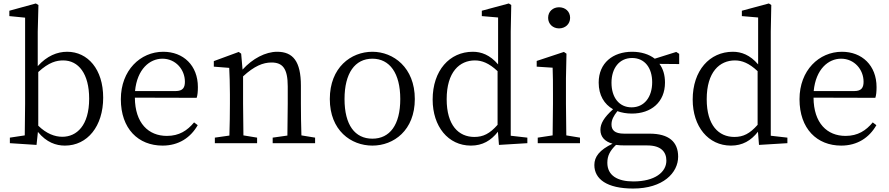

<svg xmlns="http://www.w3.org/2000/svg" viewBox="-20 -827 5136 1109"><path d="M201 -411C263 -468 307 -478 345 -478C433 -478 495 -402 495 -257C495 -102 423 -37 340 -37C296 -37 248 -55 201 -101ZM198 -644 202 -798 187 -807 34 -765V-734L125 -725V-228C125 -177 124 -100 123 -45L37 -32V0L191 10L199 -65C249 -4 304 14 355 14C485 14 576 -98 576 -263C576 -427 487 -528 368 -528C310 -528 251 -504 198 -445Z M760 -301C772 -428 845 -488 918 -488C995 -488 1048 -425 1048 -355C1048 -323 1038 -301 994 -301ZM1116 -262C1121 -277 1123 -298 1123 -324C1123 -449 1039 -528 923 -528C791 -528 678 -421 678 -254C678 -83 779 14 919 14C1012 14 1081 -32 1122 -104L1101 -120C1062 -73 1015 -42 944 -42C838 -42 760 -115 759 -263Z M1721 -45C1719 -100 1718 -176 1718 -228V-332C1718 -473 1672 -528 1581 -528C1514 -528 1439 -489 1381 -425L1373 -517L1359 -527L1215 -474V-442L1304 -435C1306 -388 1308 -346 1308 -283V-228C1308 -177 1307 -100 1305 -44L1221 -32V0H1465V-32L1386 -45C1385 -100 1384 -177 1384 -228V-386C1448 -445 1499 -466 1548 -466C1612 -466 1642 -432 1642 -328V-228C1642 -176 1641 -99 1640 -44L1555 -32V0H1800V-32Z M2131 14C2254 14 2376 -74 2376 -255C2376 -437 2252 -528 2131 -528C2007 -528 1885 -437 1885 -255C1885 -74 2007 14 2131 14ZM2131 -26C2030 -26 1970 -105 1970 -255C1970 -404 2030 -488 2131 -488C2231 -488 2292 -404 2292 -255C2292 -105 2231 -26 2131 -26Z M2854 -106C2809 -55 2771 -36 2720 -36C2629 -36 2560 -103 2560 -254C2560 -412 2635 -478 2723 -478C2763 -478 2804 -463 2854 -416ZM2930 -43V-645L2933 -798L2919 -807L2763 -765V-734L2857 -726V-455C2810 -510 2760 -528 2711 -528C2577 -528 2479 -420 2479 -252C2479 -96 2569 14 2700 14C2767 14 2816 -15 2856 -66L2862 10L3026 0V-32Z M3209 -663C3245 -663 3273 -688 3273 -724C3273 -761 3245 -785 3209 -785C3174 -785 3146 -761 3146 -724C3146 -688 3174 -663 3209 -663ZM3251 -45C3250 -100 3249 -177 3249 -228V-375L3252 -517L3237 -527L3080 -475V-442L3172 -436C3174 -386 3174 -346 3174 -284V-228C3174 -177 3173 -100 3172 -45L3086 -32V0H3330V-32Z M3628 -207C3556 -207 3512 -264 3512 -349C3512 -434 3558 -492 3631 -492C3704 -492 3747 -435 3747 -352C3747 -267 3702 -207 3628 -207ZM3719 13C3799 13 3829 51 3829 101C3829 167 3763 221 3638 221C3547 221 3488 187 3488 113C3488 72 3504 43 3538 10C3554 12 3571 13 3591 13ZM3903 -516 3886 -527 3762 -488C3728 -514 3683 -528 3631 -528C3520 -528 3438 -463 3438 -350C3438 -277 3470 -225 3521 -196C3468 -148 3448 -113 3448 -77C3448 -36 3474 -9 3518 3C3443 39 3413 78 3413 126C3413 207 3485 262 3637 262C3810 262 3897 171 3897 78C3897 -8 3843 -55 3732 -55H3585C3529 -55 3512 -77 3512 -108C3512 -135 3524 -157 3546 -185C3571 -176 3599 -171 3630 -171C3740 -171 3821 -236 3821 -350C3821 -394 3810 -430 3789 -458L3903 -457Z M4356 -106C4311 -55 4273 -36 4222 -36C4131 -36 4062 -103 4062 -254C4062 -412 4137 -478 4225 -478C4265 -478 4306 -463 4356 -416ZM4432 -43V-645L4435 -798L4421 -807L4265 -765V-734L4359 -726V-455C4312 -510 4262 -528 4213 -528C4079 -528 3981 -420 3981 -252C3981 -96 4071 14 4202 14C4269 14 4318 -15 4358 -66L4364 10L4528 0V-32Z M4680 -301C4692 -428 4765 -488 4838 -488C4915 -488 4968 -425 4968 -355C4968 -323 4958 -301 4914 -301ZM5036 -262C5041 -277 5043 -298 5043 -324C5043 -449 4959 -528 4843 -528C4711 -528 4598 -421 4598 -254C4598 -83 4699 14 4839 14C4932 14 5001 -32 5042 -104L5021 -120C4982 -73 4935 -42 4864 -42C4758 -42 4680 -115 4679 -263Z"/></svg>

Font: Shippori Mincho
Style: Regular
Weight: 400
Designer: Bonji Tadano  Ryoko NISHIZUKA  (kana & ideographs); Frank Grießhammer (Latin, Greek & Cyrillic); Wenlong ZHANG  (bopomof
Foundry: Adobe Systems Incorporated
Version: Version 1.003;PS 1.001;hotconv 16.6.54;makeotf.lib2.5.65590